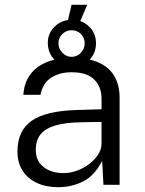

<svg xmlns="http://www.w3.org/2000/svg" viewBox="-20 -767 602 797"><path d="M221.5 10Q171 10 133 -7.8Q95 -25.5 73.8 -58.5Q52.5 -91.5 52.5 -138Q52.5 -224 111.2 -265.5Q170 -307 301.5 -310.5L401.5 -313.5V-356.5Q401.5 -407 370.8 -437.2Q340 -467.5 276 -467Q228 -467 192.8 -444.8Q157.5 -422.5 148 -373.5H77Q80 -422 104.5 -456.2Q129 -490.5 173.5 -508.8Q218 -527 280 -527Q344 -527 387.8 -508.2Q431.5 -489.5 454 -452.2Q476.5 -415 476.5 -360V0H409.5L404 -99.5Q373 -38 325.2 -14Q277.5 10 221.5 10ZM243.5 -48.5Q271.5 -48.5 299.2 -58.5Q327 -68.5 350 -86Q373 -103.5 387 -125Q401 -146.5 401.5 -169V-261L318 -259.5Q252.5 -258.5 210.8 -246.5Q169 -234.5 148.8 -209.8Q128.5 -185 128.5 -145Q128.5 -99.5 160.5 -74Q192.5 -48.5 243.5 -48.5ZM278 -489Q236 -489 207.2 -517.8Q178.5 -546.5 178.5 -589.5Q178.5 -629.5 207.5 -657.2Q236.5 -685 278 -685Q320.5 -685 349.5 -657Q378.5 -629 378.5 -587.5Q378.5 -545 349.5 -517Q320.5 -489 278 -489ZM277 -531Q300 -531 315.8 -548Q331.5 -565 331.5 -586.5Q331.5 -610.5 315.8 -626Q300 -641.5 277 -641.5Q255.5 -641.5 239 -626Q222.5 -610.5 222.5 -586.5Q222.5 -565 239 -548Q255.5 -531 277 -531ZM256.5 -660 277 -747H342L305 -660Z"/></svg>

Font: Public Sans Thin Light
Style: Regular
Weight: 300
Version: Version 1.007